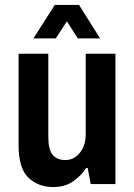

<svg xmlns="http://www.w3.org/2000/svg" viewBox="-20 -743 541 775"><path d="M195 12Q134 12 94.5 -26Q55 -64 55 -157V-526H175V-190Q175 -139 192.5 -118Q210 -97 244 -97Q279 -97 302.5 -126.5Q326 -156 326 -200V-526H446V0H346L334 -65H328Q308 -34 275 -11Q242 12 195 12ZM115 -588 201 -723H299L384 -588H294L250 -657L205 -588Z"/></svg>

Font: Archivo Narrow
Style: Bold
Weight: 700
Designer: Hector Gatti
Foundry: Omnibus-Type
Version: Version 3.002